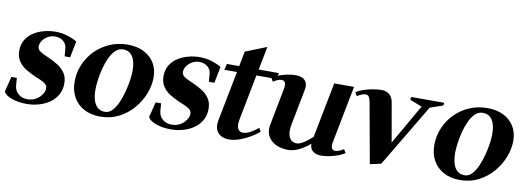

<svg xmlns="http://www.w3.org/2000/svg" viewBox="-58 -1002 3711 1350"><g transform="rotate(10 1798.0 -326.5)"><path d="M163.4 17.8Q103 17.8 56.7 1.1Q10.4 -15.6 -1.8 -41.8L25.8 -150.8H64.6L69 -95.2Q72.4 -60 98.2 -37.9Q124 -15.8 164 -15.8Q196.6 -15.8 223 -30.9Q249.4 -46 264.9 -69Q280.4 -92 280.4 -113.6Q280.4 -132.2 266.7 -144Q253 -155.8 231.6 -165Q210.2 -174.2 186.4 -184.2Q153.8 -198.6 122 -217.8Q90.2 -237 69.1 -267.1Q48 -297.2 48 -342.4Q48 -385.8 67.1 -418.8Q86.2 -451.8 119.4 -473.7Q152.6 -495.6 194 -506.7Q235.4 -517.8 279.4 -517.8Q319 -517.8 360.6 -505.5Q402.2 -493.2 431.4 -475L408.6 -358.2H369.4L364.4 -414.8Q361.8 -446 338 -465.1Q314.2 -484.2 278.8 -484.2Q251.6 -484.2 228.2 -470.6Q204.8 -457 191.1 -436.8Q177.4 -416.6 177.4 -396Q177.4 -377.8 190.6 -366Q203.8 -354.2 224.7 -345.2Q245.6 -336.2 268 -325.8Q299 -311.8 329.3 -292.6Q359.6 -273.4 379.9 -243.9Q400.2 -214.4 400.2 -169.2Q400.2 -124.2 380.6 -89.2Q361 -54.2 327.6 -30.5Q294.2 -6.8 251.6 5.5Q209 17.8 163.4 17.8Z M688.4 15.6Q621.2 15.6 572 -10.8Q522.8 -37.2 496 -84.9Q469.2 -132.6 469.2 -195.4Q469.2 -260 493.6 -317.9Q518 -375.8 561.8 -420.3Q605.6 -464.8 664.6 -490.6Q723.6 -516.4 792.4 -516.4Q859.6 -516.4 908.6 -491.8Q957.6 -467.2 984.4 -423.3Q1011.2 -379.4 1011.2 -320.2Q1011.2 -262.6 987.9 -203.2Q964.6 -143.8 921.8 -94.2Q879 -44.6 819.7 -14.5Q760.4 15.6 688.4 15.6ZM715 -23Q744.8 -23 767.9 -47.7Q791 -72.4 807.7 -111.5Q824.4 -150.6 835.8 -194.7Q847.2 -238.8 852.3 -278.2Q857.4 -317.6 857.4 -342.2Q857.4 -407.6 834.2 -442.7Q811 -477.8 766.4 -477.8Q735.2 -477.8 711.6 -454.6Q688 -431.4 671.3 -394.6Q654.6 -357.8 643.9 -315.4Q633.2 -273 628.1 -233.6Q623 -194.2 623 -166.6Q623 -97.8 646.4 -60.4Q669.8 -23 715 -23Z M1193.4 17.8Q1133 17.8 1086.7 1.1Q1040.4 -15.6 1028.2 -41.8L1055.8 -150.8H1094.6L1099 -95.2Q1102.4 -60 1128.2 -37.9Q1154 -15.8 1194 -15.8Q1226.6 -15.8 1253 -30.9Q1279.4 -46 1294.9 -69Q1310.4 -92 1310.4 -113.6Q1310.4 -132.2 1296.7 -144Q1283 -155.8 1261.6 -165Q1240.2 -174.2 1216.4 -184.2Q1183.8 -198.6 1152 -217.8Q1120.2 -237 1099.1 -267.1Q1078 -297.2 1078 -342.4Q1078 -385.8 1097.1 -418.8Q1116.2 -451.8 1149.4 -473.7Q1182.6 -495.6 1224 -506.7Q1265.4 -517.8 1309.4 -517.8Q1349 -517.8 1390.6 -505.5Q1432.2 -493.2 1461.4 -475L1438.6 -358.2H1399.4L1394.4 -414.8Q1391.8 -446 1368 -465.1Q1344.2 -484.2 1308.8 -484.2Q1281.6 -484.2 1258.2 -470.6Q1234.8 -457 1221.1 -436.8Q1207.4 -416.6 1207.4 -396Q1207.4 -377.8 1220.6 -366Q1233.8 -354.2 1254.7 -345.2Q1275.6 -336.2 1298 -325.8Q1329 -311.8 1359.3 -292.6Q1389.6 -273.4 1409.9 -243.9Q1430.2 -214.4 1430.2 -169.2Q1430.2 -124.2 1410.6 -89.2Q1391 -54.2 1357.6 -30.5Q1324.2 -6.8 1281.6 5.5Q1239 17.8 1193.4 17.8Z M1607.6 16.8Q1562.8 16.8 1535.9 -6.8Q1509 -30.4 1509 -72.6Q1509 -78.8 1509.7 -85.4Q1510.4 -92 1511.4 -99L1581.8 -460.2H1491.6L1502 -503.8H1590L1610.4 -610.8L1761.8 -670.8L1729 -503.8H1873L1864.4 -460.2H1720.4L1657 -134Q1656 -125 1654.8 -117Q1653.6 -109 1653.6 -102.2Q1653.6 -80.6 1660.1 -68.6Q1666.6 -56.6 1676.2 -51.9Q1685.8 -47.2 1693.6 -47.2Q1704.4 -47.2 1718.1 -50.2Q1731.8 -53.2 1752.4 -64.6Q1773 -76 1804.6 -100.8L1818.6 -75.2Q1802.6 -61.4 1778.3 -45.3Q1754 -29.2 1725.3 -15.1Q1696.6 -1 1666.2 7.9Q1635.8 16.8 1607.6 16.8Z M2263.4 16Q2235.6 16 2213.8 3.2Q2192 -9.6 2186 -37.2Q2185.4 -41.4 2185.3 -45.7Q2185.2 -50 2185 -54.6Q2152.8 -26 2110.9 -4.6Q2069 16.8 2032.8 16.8Q1960.4 16.8 1917 -17.4Q1873.6 -51.6 1873.6 -107Q1873.6 -113.4 1874.3 -120.2Q1875 -127 1876 -134L1927 -398Q1930 -413 1930 -424Q1930 -460 1900 -460Q1889 -460 1872.5 -453.5Q1856 -447 1841.4 -437L1826.4 -463Q1858.8 -484 1906.4 -497Q1954 -510 1995.6 -510Q2016.8 -510 2035 -503.1Q2053.2 -496.2 2064.3 -481.3Q2075.4 -466.4 2075.4 -442.8Q2075.4 -438.2 2075.2 -433.1Q2075 -428 2073.6 -422L2023.2 -162Q2021.2 -150.8 2019.9 -140.3Q2018.6 -129.8 2018.6 -120.2Q2018.6 -82.8 2035 -60.8Q2051.4 -38.8 2080.4 -38.8Q2102.6 -38.8 2133.7 -58.7Q2164.8 -78.6 2192.2 -105.4L2269 -500H2410.6L2332 -96Q2329 -81 2329 -70Q2329 -34 2359 -34Q2370 -34 2386.5 -40.5Q2403 -47 2417.6 -57L2432.6 -31Q2400.2 -10 2352.6 3Q2305 16 2263.4 16Z M2614 16 2536.2 -416Q2531.8 -439 2524.1 -450.7Q2516.4 -462.4 2499.4 -462.4Q2488.4 -462.4 2471.9 -455.9Q2455.4 -449.4 2440.8 -439.4L2425.8 -465.4Q2447.8 -479.4 2479 -489.9Q2510.2 -500.4 2543.7 -506.4Q2577.2 -512.4 2604.6 -512.4Q2638.8 -512.4 2662.1 -493.4Q2685.4 -474.4 2691.2 -432.8L2738.8 -160.4L2902 -445.6L2815.4 -480L2819.4 -500H3055.2L3051.2 -480L2959.4 -448.4L2693 -1.6Z M3256.4 15.6Q3189.2 15.6 3140 -10.8Q3090.8 -37.2 3064 -84.9Q3037.2 -132.6 3037.2 -195.4Q3037.2 -260 3061.6 -317.9Q3086 -375.8 3129.8 -420.3Q3173.6 -464.8 3232.6 -490.6Q3291.6 -516.4 3360.4 -516.4Q3427.6 -516.4 3476.6 -491.8Q3525.6 -467.2 3552.4 -423.3Q3579.2 -379.4 3579.2 -320.2Q3579.2 -262.6 3555.9 -203.2Q3532.6 -143.8 3489.8 -94.2Q3447 -44.6 3387.7 -14.5Q3328.4 15.6 3256.4 15.6ZM3283 -23Q3312.8 -23 3335.9 -47.7Q3359 -72.4 3375.7 -111.5Q3392.4 -150.6 3403.8 -194.7Q3415.2 -238.8 3420.3 -278.2Q3425.4 -317.6 3425.4 -342.2Q3425.4 -407.6 3402.2 -442.7Q3379 -477.8 3334.4 -477.8Q3303.2 -477.8 3279.6 -454.6Q3256 -431.4 3239.3 -394.6Q3222.6 -357.8 3211.9 -315.4Q3201.2 -273 3196.1 -233.6Q3191 -194.2 3191 -166.6Q3191 -97.8 3214.4 -60.4Q3237.8 -23 3283 -23Z"/></g></svg>

Font: Wittgenstein
Style: Italic
Weight: 400
Italic angle: -11°
Designer: Jörg Drees
Foundry: Jörg Drees
Version: Version 1.500